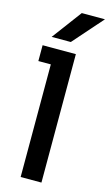

<svg xmlns="http://www.w3.org/2000/svg" viewBox="-143 -1005 601 1054"><g transform="rotate(15 157.5 -478.0)"><path d="M166 -787.1H57.1L183.1 -956.1H314.9ZM210 0H91.8V-640.1H21V-730H210Z"/></g></svg>

Font: Sora Medium
Style: Regular
Weight: 500
Designer: Jonathan Barnbrook, Julián Moncada
Foundry: Barnbrook Fonts
Version: Version 2.000